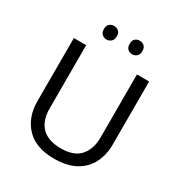

<svg xmlns="http://www.w3.org/2000/svg" viewBox="-208 -1057 1147 1215"><g transform="rotate(30 365.5 -449.0)"><path d="M640 -252Q640 -178 610 -118.5Q580 -59 518.5 -24.5Q457 10 362 10Q229 10 159.5 -62.5Q90 -135 90 -254V-714H180V-251Q180 -164 226.5 -116Q273 -68 367 -68Q464 -68 507.5 -119.5Q551 -171 551 -252V-714H640ZM226 -859Q226 -885 240 -896.5Q254 -908 273 -908Q292 -908 306 -896.5Q320 -885 320 -859Q320 -834 306 -821.5Q292 -809 273 -809Q254 -809 240 -821.5Q226 -834 226 -859ZM414 -859Q414 -885 427.5 -896.5Q441 -908 460 -908Q479 -908 493 -896.5Q507 -885 507 -859Q507 -834 493 -821.5Q479 -809 460 -809Q441 -809 427.5 -821.5Q414 -834 414 -859Z"/></g></svg>

Font: Noto Sans Bassa Vah
Style: Regular
Weight: 400
Designer: Monotype Design Team
Foundry: Monotype Imaging Inc.
Version: Version 2.002